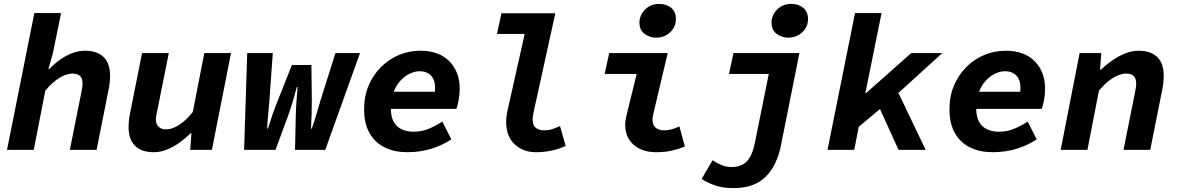

<svg xmlns="http://www.w3.org/2000/svg" viewBox="-20 -768 6040 984"><path d="M16 0 156 -701H293L251 -495L228 -414H232Q257 -440 287 -461.5Q317 -483 349.5 -495.5Q382 -508 416 -508Q478 -508 511 -475.5Q544 -443 544 -381Q544 -363 542 -344Q540 -325 536 -306L475 0H338L396 -290Q399 -305 401 -317.5Q403 -330 403 -341Q403 -366 390 -378.5Q377 -391 352 -391Q321 -391 284 -368.5Q247 -346 212 -303L153 0Z M767 12Q705 12 672 -21Q639 -54 639 -116Q639 -134 641 -152.5Q643 -171 647 -190L708 -496H845L787 -206Q784 -192 781.5 -179.5Q779 -167 779 -156Q779 -131 793 -118Q807 -105 831 -105Q862 -105 897.5 -127.5Q933 -150 968 -194L1027 -496H1164L1066 0H955L961 -85H957Q933 -61 902 -38.5Q871 -16 837 -2Q803 12 767 12Z M1231 0 1247 -496H1378L1361 -255Q1358 -219 1354.5 -182.5Q1351 -146 1349 -109H1353Q1365 -146 1377.5 -183Q1390 -220 1405 -256L1476 -435H1576L1578 -256Q1578 -219 1577 -182.5Q1576 -146 1574 -109H1578Q1591 -146 1601.5 -182.5Q1612 -219 1623 -255L1699 -496H1825L1647 0H1492L1496 -181Q1497 -216 1499.5 -249Q1502 -282 1505 -322H1501Q1494 -295 1488 -273.5Q1482 -252 1475 -230Q1468 -208 1458 -179L1392 0Z M2067 12Q2003 12 1953.5 -11.5Q1904 -35 1875 -84Q1846 -133 1846 -208Q1846 -276 1869.5 -330.5Q1893 -385 1933 -425Q1973 -465 2025 -486.5Q2077 -508 2134 -508Q2230 -508 2283 -454Q2336 -400 2336 -313Q2336 -282 2330 -252Q2324 -222 2319 -210H1949L1964 -298H2244L2204 -278Q2207 -286 2208.5 -296.5Q2210 -307 2210 -316Q2210 -359 2188.5 -381Q2167 -403 2130 -403Q2107 -403 2081 -391Q2055 -379 2033 -355.5Q2011 -332 1997 -296.5Q1983 -261 1983 -214Q1983 -169 1998.5 -142.5Q2014 -116 2040.5 -104.5Q2067 -93 2099 -93Q2142 -93 2177.5 -108Q2213 -123 2247 -145L2293 -54Q2249 -24 2191.5 -6Q2134 12 2067 12Z M2726 12Q2660 12 2617 -29Q2574 -70 2574 -144Q2574 -158 2576 -173.5Q2578 -189 2582 -206L2669 -594H2527L2550 -700H2826L2714 -190Q2713 -182 2711.5 -173.5Q2710 -165 2710 -153Q2710 -125 2726.5 -112.5Q2743 -100 2768 -100Q2790 -100 2808 -105.5Q2826 -111 2850 -122L2879 -20Q2841 -3 2804 4.5Q2767 12 2726 12Z M3342 12Q3271 12 3227.5 -26Q3184 -64 3184 -130Q3184 -144 3187 -159Q3190 -174 3194 -190L3243 -389H3079L3102 -496H3402L3328 -183Q3327 -177 3325.5 -170.5Q3324 -164 3324 -157Q3324 -126 3341 -113Q3358 -100 3384 -100Q3403 -100 3421 -105Q3439 -110 3462 -120L3490 -17Q3458 -4 3423 4Q3388 12 3342 12ZM3343 -575Q3310 -575 3283.5 -594.5Q3257 -614 3257 -653Q3257 -678 3270.5 -700Q3284 -722 3306.5 -735Q3329 -748 3357 -748Q3395 -748 3419.5 -728Q3444 -708 3444 -670Q3444 -630 3414.5 -602.5Q3385 -575 3343 -575Z M3739 196Q3683 196 3642.5 181.5Q3602 167 3576 149L3632 53Q3654 68 3677.5 78Q3701 88 3730 88Q3780 88 3808 58.5Q3836 29 3849 -37L3920 -389H3716L3739 -496H4077L3983 -26Q3962 81 3903.5 138.5Q3845 196 3739 196ZM4020 -575Q3987 -575 3960.5 -594.5Q3934 -614 3934 -653Q3934 -678 3947.5 -700Q3961 -722 3983.5 -735Q4006 -748 4034 -748Q4072 -748 4096.5 -728Q4121 -708 4121 -670Q4121 -630 4091.5 -602.5Q4062 -575 4020 -575Z M4221 0 4362 -701H4498L4415 -291H4419L4650 -496H4809L4542 -253L4381 -118L4358 0ZM4481 -229 4570 -322 4724 0H4585Z M5067 12Q5003 12 4953.5 -11.5Q4904 -35 4875 -84Q4846 -133 4846 -208Q4846 -276 4869.5 -330.5Q4893 -385 4933 -425Q4973 -465 5025 -486.5Q5077 -508 5134 -508Q5230 -508 5283 -454Q5336 -400 5336 -313Q5336 -282 5330 -252Q5324 -222 5319 -210H4949L4964 -298H5244L5204 -278Q5207 -286 5208.5 -296.5Q5210 -307 5210 -316Q5210 -359 5188.5 -381Q5167 -403 5130 -403Q5107 -403 5081 -391Q5055 -379 5033 -355.5Q5011 -332 4997 -296.5Q4983 -261 4983 -214Q4983 -169 4998.5 -142.5Q5014 -116 5040.5 -104.5Q5067 -93 5099 -93Q5142 -93 5177.5 -108Q5213 -123 5247 -145L5293 -54Q5249 -24 5191.5 -6Q5134 12 5067 12Z M5416 0 5513 -496H5624L5618 -411H5622Q5647 -435 5679 -457.5Q5711 -480 5746 -494Q5781 -508 5816 -508Q5878 -508 5911 -475.5Q5944 -443 5944 -381Q5944 -363 5942 -344Q5940 -325 5936 -306L5875 0H5738L5796 -290Q5799 -305 5801 -317.5Q5803 -330 5803 -341Q5803 -366 5790 -378.5Q5777 -391 5752 -391Q5721 -391 5684 -368.5Q5647 -346 5612 -303L5553 0Z"/></svg>

Font: Source Code Pro ExtraLight
Style: Bold Italic
Weight: 700
Italic angle: -11°
Monospace: yes
Version: Version 1.016;hotconv 1.0.116;makeotfexe 2.5.65601